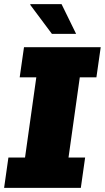

<svg xmlns="http://www.w3.org/2000/svg" viewBox="-25 -916 511 936"><path d="M445 -539H364L309 -148H390L369 0H-5L16 -148H97L152 -539H71L92 -686H466ZM346 -751H228L122 -893L124 -896H275Z"/></svg>

Font: Chivo Black Italic
Style: Regular
Weight: 900
Italic angle: -8.05°
Designer: Hector Gatti
Foundry: Omnibus-Type
Version: Version 1.007